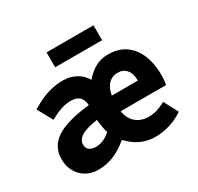

<svg xmlns="http://www.w3.org/2000/svg" viewBox="-149 -861 1080 1049"><g transform="rotate(-30 390.5 -336.5)"><path d="M189.8 12Q144.5 12 111.2 -8Q78 -27.9 59.7 -61.8Q41.5 -95.7 41.5 -137.6Q41.5 -217.8 107.7 -261.4Q173.9 -305 318.6 -320.5Q317 -342 309.3 -357.7Q301.6 -373.4 285.6 -381.7Q269.6 -390.1 241.8 -390.1Q211.7 -390.1 179.7 -379Q147.7 -368 111.4 -347.4L59.3 -442.9Q90.8 -462.6 123.7 -477.4Q156.7 -492.2 191.2 -500.1Q225.8 -508 261.4 -508Q308.4 -508 344.1 -488.2Q379.8 -468.3 400.2 -433Q431.5 -469.4 466.7 -488.7Q502 -508 546.6 -508Q613.3 -508 657.4 -476.1Q701.6 -444.1 723.1 -389.4Q744.7 -334.8 744.7 -266.9Q744.7 -247.1 742.9 -230.7Q741.1 -214.3 739.1 -204.4H452.6Q457.7 -170.7 474 -147.8Q490.3 -125 515.4 -113.1Q540.5 -101.3 570.9 -101.3Q599.5 -101.3 625.9 -109.4Q652.3 -117.6 679.3 -133L726.2 -43.4Q688.9 -17.1 642 -2.6Q595 12 550.8 12Q514.5 12 483.6 2.4Q452.6 -7.2 427.1 -24.8Q401.5 -42.4 380.4 -65.3Q327.7 -23.4 283.3 -5.7Q238.9 12 189.8 12ZM239.2 -103.3Q264.7 -103.3 288.6 -114Q312.5 -124.7 332.3 -143.8Q327 -159.2 323.8 -175.9Q320.6 -192.6 318.6 -209.6L316.6 -228.2Q244.3 -217.8 213.9 -198.1Q183.5 -178.4 183.5 -149Q183.5 -125.8 198.6 -114.5Q213.7 -103.3 239.2 -103.3ZM453.4 -302.7H617.6Q617.6 -347.4 597.4 -371.3Q577.1 -395.2 542.4 -395.2Q519.4 -395.2 501.1 -384.6Q482.8 -373.9 470.6 -353.2Q458.4 -332.6 453.4 -302.7ZM262.7 -591.5V-685.4H558.7V-591.5Z"/></g></svg>

Font: SourceSans3VF
Style: Regular
Weight: 200
Designer: Paul D. Hunt
Foundry: Adobe
Version: Version 3.052;hotconv 1.1.0;makeotfexe 2.6.0